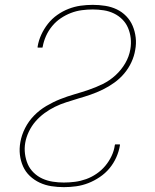

<svg xmlns="http://www.w3.org/2000/svg" viewBox="-20 -763 640 791"><path d="M243 8Q217 8 191.5 4Q166 0 143.5 -10.5Q121 -21 103 -38Q85 -55 75 -77.5Q65 -100 62 -125.5Q59 -151 64 -178Q69 -207 83.5 -235.5Q98 -264 120.5 -287Q143 -310 171 -326.5Q199 -343 228 -354.5Q257 -366 286.5 -374.5Q316 -383 345.5 -393Q375 -403 403.5 -417Q432 -431 456 -453Q480 -475 496 -502.5Q512 -530 517 -560Q521 -583 518.5 -605.5Q516 -628 507.5 -648Q499 -668 484 -683Q469 -698 449.5 -707.5Q430 -717 407.5 -720.5Q385 -724 362 -724Q340 -724 317 -721Q294 -718 272 -709.5Q250 -701 230 -687.5Q210 -674 194.5 -655Q179 -636 169.5 -614.5Q160 -593 156 -571Q156 -570 155.5 -569Q155 -568 155 -567H135Q135 -568 135 -569Q135 -570 135 -571Q139 -596 150 -620Q161 -644 177.5 -665Q194 -686 216 -701.5Q238 -717 262.5 -726.5Q287 -736 312 -739.5Q337 -743 362 -743Q388 -743 413.5 -739Q439 -735 461 -724.5Q483 -714 500 -696.5Q517 -679 526.5 -656.5Q536 -634 539 -608.5Q542 -583 537 -557Q533 -532 521.5 -507Q510 -482 492 -460.5Q474 -439 451 -422.5Q428 -406 403.5 -394Q379 -382 353 -373Q327 -364 302 -357L299 -356Q276 -349 252.5 -341.5Q229 -334 206.5 -323Q184 -312 163.5 -297Q143 -282 126.5 -263Q110 -244 99 -221Q88 -198 84 -175Q80 -152 83 -129Q86 -106 94.5 -86.5Q103 -67 119 -51.5Q135 -36 155 -27Q175 -18 197.5 -14.5Q220 -11 243 -11Q266 -11 289 -14Q312 -17 334.5 -25Q357 -33 377.5 -47Q398 -61 413.5 -79.5Q429 -98 439.5 -120Q450 -142 453 -165Q453 -165 453.5 -166Q454 -167 454 -168H474Q474 -167 474 -166Q474 -165 474 -164Q470 -139 459 -114.5Q448 -90 431 -69.5Q414 -49 391 -33.5Q368 -18 343.5 -8.5Q319 1 293.5 4.5Q268 8 243 8Z"/></svg>

Font: Iosevka SS04 Th Ex Obl
Style: Regular
Weight: 100
Width: 7
Italic angle: -9°
Monospace: yes
Designer: Belleve Invis
Foundry: Belleve Invis
Version: Version 19.0.0; ttfautohint (v1.8.4)